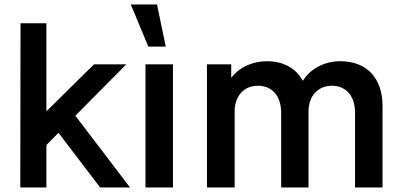

<svg xmlns="http://www.w3.org/2000/svg" viewBox="-20 -822 1758 842"><path d="M550 0 310.5 -314.5 534 -540H392.5L183.5 -334V-720H70L69 0H183.5V-186L236.5 -239.5L419 0Z M707 -617.5H630.5L553.5 -802.5H668.5ZM738.5 0V-540H618V0Z M1472.5 -553.5C1402.5 -553.5 1341.5 -521 1308 -467.5C1279.5 -520 1226.5 -553.5 1150.5 -553.5C1085.5 -553.5 1029.5 -526 994 -481.5V-540H887.5V0H1009V-332.5C1009 -400 1049 -446 1110.5 -446C1173.5 -446 1213 -401.5 1213 -326.5V0H1333V-332.5C1333 -404 1377 -446 1435 -446C1497 -446 1537 -402 1537 -328V0H1657.5V-358.5C1657.5 -475.5 1592 -553.5 1472.5 -553.5Z"/></svg>

Font: Hauora
Style: Bold
Weight: 700
Designer: Wayne Shih
Foundry: WCYS
Version: Version 1.001;hotconv 1.0.109;makeotfexe 2.5.65596